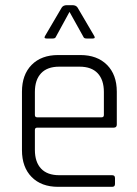

<svg xmlns="http://www.w3.org/2000/svg" viewBox="-20 -723 532 743"><path d="M339 -574H315Q305 -574 303 -580L249 -677L196 -580Q194 -574 184 -574H160Q148 -574 155 -585L219 -694Q225 -703 239 -703H260Q274 -703 280 -694L344 -585Q351 -574 339 -574ZM414 0H205Q140 0 102.5 -38Q65 -76 65 -142V-368Q65 -434 102.5 -472Q140 -510 205 -510H291Q356 -510 394 -472Q432 -434 432 -368V-241Q432 -229 420 -229H124Q115 -229 115 -220V-143Q115 -96 139 -70.5Q163 -45 209 -45H414Q425 -45 425 -34V-11Q425 0 414 0ZM124 -269H373Q382 -269 382 -278V-367Q382 -414 358 -439.5Q334 -465 288 -465H209Q163 -465 139 -439.5Q115 -414 115 -367V-278Q115 -269 124 -269Z"/></svg>

Font: Rajdhani
Style: Regular
Weight: 400
Designer: Satya Rajpurohit, Jyotish Sonowal
Foundry: Indian Type Foundry
Version: Version 1.201;PS 1.0;hotconv 1.0.78;makeotf.lib2.5.61930; tt